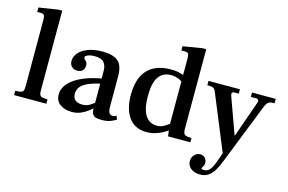

<svg xmlns="http://www.w3.org/2000/svg" viewBox="-109 -945 2114 1409"><g transform="rotate(15 948.5 -240.0)"><path d="M25 0V-33Q55 -33 69 -37.5Q83 -42 86.5 -53Q90 -64 90 -83V-586Q90 -614 84 -623.5Q78 -633 61 -633H31V-667L178 -690H206V-83Q206 -63 210.5 -52Q215 -41 228.5 -37Q242 -33 270 -33V0Z M690 10Q666 10 649 5.5Q632 1 623 -13.5Q614 -28 614 -57V-345Q613 -384 593.5 -406.5Q574 -429 521 -429Q502 -429 486 -425Q470 -421 461 -415Q452 -409 452 -403Q452 -393 459 -386.5Q466 -380 473 -372Q480 -364 480 -347Q480 -322 465.5 -307.5Q451 -293 425 -293Q399 -293 383 -309Q367 -325 367 -351Q367 -384 390.5 -412.5Q414 -441 460 -459Q506 -477 572 -477Q649 -477 688 -445.5Q727 -414 727 -330V-108Q727 -68 735.5 -54Q744 -40 763 -40Q772 -40 778 -42.5Q784 -45 791 -48L801 -21Q786 -12 760 -1Q734 10 690 10ZM464 10Q413 10 376.5 -15Q340 -40 340 -90Q340 -137 375.5 -176.5Q411 -216 477 -244.5Q543 -273 634 -287V-249Q541 -231 497 -202Q453 -173 453 -125Q453 -95 471 -78.5Q489 -62 527 -62Q552 -62 571.5 -71.5Q591 -81 606.5 -93.5Q622 -106 633 -115V-74Q614 -56 589 -36.5Q564 -17 533.5 -3.5Q503 10 464 10Z M1032 11Q946 11 899 -51.5Q852 -114 852 -225Q852 -312 880.5 -368.5Q909 -425 962 -452.5Q1015 -480 1088 -480Q1113 -480 1130.5 -477.5Q1148 -475 1163.5 -470.5Q1179 -466 1197 -460V-405Q1183 -418 1166.5 -425.5Q1150 -433 1133.5 -436.5Q1117 -440 1100 -440Q1040 -440 1007.5 -394.5Q975 -349 975 -248Q975 -150 1006 -102Q1037 -54 1095 -54Q1113 -54 1127 -58.5Q1141 -63 1157 -73.5Q1173 -84 1197 -101V-50Q1179 -35 1153 -21Q1127 -7 1096.5 2Q1066 11 1032 11ZM1195 0 1185 -69V-587Q1185 -613 1179.5 -623.5Q1174 -634 1156 -634H1126V-666L1271 -690H1300V-83Q1300 -52 1312.5 -42.5Q1325 -33 1353 -33H1364V0ZM1182 -449V-464H1193V-449Z M1492 210Q1464 210 1442 200Q1420 190 1408 172.5Q1396 155 1396 133Q1396 106 1414 86Q1432 66 1458 66Q1480 66 1494.5 81Q1509 96 1509 119Q1509 132 1505 140Q1501 148 1497 153Q1493 158 1493 163Q1493 167 1498 169Q1503 171 1511 171Q1539 171 1557 150Q1575 129 1593 77L1764 -407Q1769 -421 1764 -429Q1759 -437 1746 -437H1707V-470H1887V-437Q1865 -437 1852.5 -433.5Q1840 -430 1831.5 -418.5Q1823 -407 1813 -382L1667 -12Q1649 32 1633.5 72Q1618 112 1600 143Q1582 174 1556 192Q1530 210 1492 210ZM1624 39 1445 -396Q1438 -415 1431 -423.5Q1424 -432 1412 -434.5Q1400 -437 1376 -437V-470H1615V-437H1582Q1570 -437 1565 -429.5Q1560 -422 1566 -406L1665 -132H1689Z"/></g></svg>

Font: Frank Ruhl Libre Medium
Style: Regular
Weight: 500
Designer: Yanek Iontef
Foundry: Fontef
Version: Version 6.004